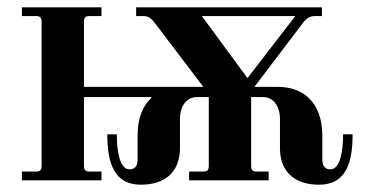

<svg xmlns="http://www.w3.org/2000/svg" viewBox="-20 -494 1010 526"><path d="M533 -450H789L658 -280ZM40 0H258V-24H226C214 -24 210 -28 210 -40V-228H394L395 -226C371 -204 357 -171 357 -122V-57C357 -38 348 -30 335 -30C308 -30 300 -80 300 -126H274C274 -48 292 12 366 12C429 12 473 -20 473 -88V-167C473 -206 493 -228 519 -228H552V-40C552 -28 548 -24 536 -24H498V0H716V-24H684C672 -24 668 -28 668 -40V-228H701C727 -228 747 -206 747 -167V-88C747 -20 791 12 854 12C928 12 946 -48 946 -126H920C920 -80 912 -30 885 -30C872 -30 863 -38 863 -57V-122C863 -216 808 -256 742 -256H677L806 -426C819 -444 827 -450 844 -450H862V-474H353V-450H371C388 -450 395 -444 408 -426L537 -256H210V-434C210 -446 214 -450 226 -450H258V-474H40V-450H78C90 -450 94 -446 94 -434V-40C94 -28 90 -24 78 -24H40Z"/></svg>

Font: Old Standard
Style: Bold
Weight: 700
Designer: Alexey Kryukov <alexios@thessalonica.org.ru>
Version: Version 2.0.2